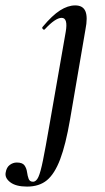

<svg xmlns="http://www.w3.org/2000/svg" viewBox="-122 -415 388 710"><path d="M-22 275Q-63 275 -84 259Q-105 243 -101 223Q-98 204 -86 195Q-74 186 -60 186Q-39 186 -31.5 196.5Q-24 207 -22 221.5Q-20 236 -16 246.5Q-12 257 0 257Q12 257 20 239.5Q28 222 37 177.5Q46 133 60 52L121 -297Q130 -349 106 -349Q83 -349 44 -307Q41 -303 36.5 -307.5Q32 -312 36 -316Q71 -358 100 -376.5Q129 -395 156 -395Q185 -395 194 -373Q203 -351 194 -306L137 27Q121 120 100.5 174Q80 228 51.5 251.5Q23 275 -22 275Z"/></svg>

Font: Cormorant Light SemiBold
Style: Italic
Weight: 600
Italic angle: -10°
Version: Version 4.000